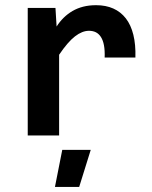

<svg xmlns="http://www.w3.org/2000/svg" viewBox="-20 -527 590 747"><path d="M387.2 -303.2Q388.2 -331.1 384.5 -350.6Q380.9 -370.1 372.8 -382.8Q364.7 -395.5 353 -401.4Q341.3 -407.2 326.2 -407.2Q299.8 -407.2 271.7 -385.5Q243.7 -363.8 210 -314V0H87.9V-496.1H195.8L200.2 -423.8Q212.4 -442.9 227.8 -458Q243.2 -473.1 262 -484.1Q280.8 -495.1 303.7 -501Q326.7 -506.8 354 -506.8Q391.6 -506.8 420.7 -493.9Q449.7 -481 469.5 -455.6Q489.3 -430.2 498.8 -391.8Q508.3 -353.5 506.8 -303.2ZM333 56.2 288.1 200.2H193.8L222.2 56.2Z"/></svg>

Font: Code New Roman
Style: Bold
Weight: 700
Monospace: yes
Designer: Sam Radian
Foundry: Code New Roman
Version: Version 1.508 October 19, 2014